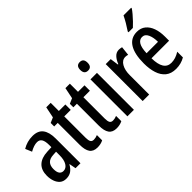

<svg xmlns="http://www.w3.org/2000/svg" viewBox="-17 -1370 1984 1984"><g transform="rotate(-45 975.0 -378.0)"><path d="M218 -550Q297 -550 333.5 -502Q370 -454 370 -362V0H298L284 -74H282Q259 -32 229 -11Q199 10 155 10Q112 10 85.5 -13Q59 -36 46 -73.5Q33 -111 33 -154Q33 -236 79 -279.5Q125 -323 211 -327L275 -330V-363Q275 -418 258.5 -445Q242 -472 206 -472Q161 -472 101 -438L71 -509Q138 -550 218 -550ZM231 -260Q130 -255 130 -155Q130 -109 146 -88Q162 -67 190 -67Q229 -67 252.5 -105Q276 -143 276 -210V-263Z M641 -74Q654 -74 667.5 -77Q681 -80 696 -86V-9Q658 10 611 10Q552 10 525.5 -27.5Q499 -65 499 -142V-461H447V-512L504 -537L529 -659H594V-540H689V-461H594V-148Q594 -111 604 -92.5Q614 -74 641 -74Z M921 -74Q934 -74 947.5 -77Q961 -80 976 -86V-9Q938 10 891 10Q832 10 805.5 -27.5Q779 -65 779 -142V-461H727V-512L784 -537L809 -659H874V-540H969V-461H874V-148Q874 -111 884 -92.5Q894 -74 921 -74Z M1104 -745Q1157 -745 1157 -683Q1157 -621 1104 -621Q1050 -621 1050 -683Q1050 -745 1104 -745ZM1151 -540V0H1056V-540Z M1480 -550Q1489 -550 1499.5 -548.5Q1510 -547 1522 -544L1511 -444Q1503 -447 1493.5 -448.5Q1484 -450 1475 -450Q1428 -450 1400.5 -402Q1373 -354 1374 -280V0H1279V-540H1352L1365 -448H1371Q1388 -493 1415 -521.5Q1442 -550 1480 -550Z M1742 -549Q1799 -549 1837 -517.5Q1875 -486 1894 -432Q1913 -378 1913 -309V-248H1656Q1658 -69 1769 -69Q1800 -69 1830 -78.5Q1860 -88 1892 -108V-25Q1833 10 1760 10Q1689 10 1645.5 -25.5Q1602 -61 1582 -123.5Q1562 -186 1562 -266Q1562 -404 1607.5 -476.5Q1653 -549 1742 -549ZM1742 -473Q1704 -473 1682 -436.5Q1660 -400 1657 -321H1824Q1824 -384 1804 -428.5Q1784 -473 1742 -473ZM1877 -757Q1864 -737 1840 -708.5Q1816 -680 1789.5 -652.5Q1763 -625 1742 -606H1678V-617Q1732 -697 1765 -766H1877Z"/></g></svg>

Font: Noto Sans Tamil ExtraCondensed Medium
Style: Regular
Weight: 500
Width: 2
Designer: Jelle Bosma - Monotype Design Team
Foundry: Monotype Imaging Inc.
Version: Version 2.004; ttfautohint (v1.8.4.7-5d5b)